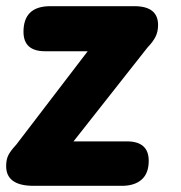

<svg xmlns="http://www.w3.org/2000/svg" viewBox="-38 -602 586 622"><path d="M125 -582H397Q474.1 -582 474.1 -521Q474.1 -499.5 465.8 -482.9Q457.5 -466.3 439.9 -448.2L200.2 -144H373Q443.8 -144 443.8 -81.1Q443.8 -40.5 420.9 -20.3Q397.9 0 356.9 0H70.8Q-18.1 0 -18.1 -64Q-18.1 -85.9 -10.3 -100.6Q-2.4 -115.2 14.2 -132.8L246.1 -436H107.9Q38.1 -436 38.1 -499Q38.1 -582 125 -582Z"/></svg>

Font: BPreplay
Style: Bold Italic
Weight: 700
Italic angle: -6°
Designer: Magenta/George Triantafyllakos
Foundry: Magenta/George Triantafyllakos
Version: Version 1.00